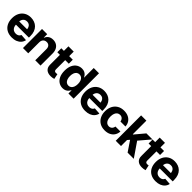

<svg xmlns="http://www.w3.org/2000/svg" viewBox="396 -2304 3889 3889"><g transform="rotate(45 2341.0 -359.0)"><path d="M292.8 10.5Q208.9 10.5 148 -23.6Q87.1 -57.7 54.6 -120.8Q22.1 -183.9 22.1 -270.3Q22.1 -354.6 54.5 -418.1Q87 -481.6 146.2 -517.2Q205.4 -552.7 285.5 -552.7Q339.7 -552.7 386.6 -535.5Q433.4 -518.3 468.6 -483.7Q503.7 -449.2 523.3 -397.3Q543 -345.3 543 -275.6V-234.2H82.2V-327.5H469.7L399.2 -303.1Q399.2 -344.9 386.5 -375.5Q373.8 -406.2 348.8 -423.1Q323.8 -440 286.7 -440Q249.6 -440 223.8 -423Q198 -406 184.6 -376.5Q171.1 -347.1 171.1 -309V-243Q171.1 -198.8 186.6 -167.3Q202.1 -135.7 230.1 -118.9Q258.1 -102.1 295.1 -102.1Q320.2 -102.1 340.8 -109.3Q361.3 -116.5 376.2 -130.7Q391 -144.8 398.6 -165.2L538.3 -155.9Q527.6 -105.5 495.3 -68Q462.9 -30.6 411.6 -10Q360.3 10.5 292.8 10.5Z M758.3 -315.2V0H607.3V-545.9H756V-448.8H761.4Q779.9 -497 820.3 -524.9Q860.6 -552.7 921.8 -552.7Q978.7 -552.7 1020.9 -527.9Q1063.2 -503.1 1086.5 -457Q1109.9 -410.9 1109.9 -347.3V0H958.9V-320.3Q958.9 -370.2 933.1 -398.7Q907.3 -427.1 861.8 -427.1Q831.4 -427.1 808.1 -413.8Q784.7 -400.5 771.5 -375.6Q758.3 -350.8 758.3 -315.2Z M1488.3 -545.9V-431.8H1159.8V-545.9ZM1234.2 -675.8H1385.2V-168Q1385.2 -140.7 1397.5 -127.7Q1409.8 -114.6 1436.7 -114.6Q1445.3 -114.6 1456.1 -116.2Q1466.9 -117.8 1474.4 -119.7L1498.4 -6.4Q1473.5 0.9 1450.4 4.3Q1427.2 7.7 1404.6 7.7Q1323.1 7.7 1278.7 -33.1Q1234.2 -73.9 1234.2 -147.9Z M1747.9 8.8Q1685.7 8.8 1635.4 -23.4Q1585.1 -55.6 1555.8 -118.3Q1526.5 -181 1526.5 -272.1Q1526.5 -365.9 1556.7 -428.3Q1587 -490.6 1637.2 -521.7Q1687.4 -552.7 1747.2 -552.7Q1793 -552.7 1823.7 -537.4Q1854.4 -522 1873.5 -499Q1892.6 -476.1 1902.4 -453.7H1906.9V-727.5H2057.9V0H1909.3V-87.5H1902.4Q1892 -64.9 1872.6 -42.8Q1853.1 -20.7 1822.7 -6Q1792.2 8.8 1747.9 8.8ZM1795.6 -111.5Q1832 -111.5 1857.6 -131.7Q1883.2 -151.9 1896.7 -188Q1910.3 -224.1 1910.3 -272.5Q1910.3 -321.4 1896.9 -357.3Q1883.6 -393.2 1857.9 -412.8Q1832.2 -432.4 1795.6 -432.4Q1758.4 -432.4 1732.9 -412.1Q1707.4 -391.8 1694.4 -355.8Q1681.3 -319.8 1681.3 -272.5Q1681.3 -225.2 1694.5 -188.8Q1707.6 -152.4 1733.1 -132Q1758.6 -111.5 1795.6 -111.5Z M2394.8 10.5Q2310.9 10.5 2250 -23.6Q2189.2 -57.7 2156.6 -120.8Q2124.1 -183.9 2124.1 -270.3Q2124.1 -354.6 2156.6 -418.1Q2189.1 -481.6 2248.2 -517.2Q2307.4 -552.7 2387.6 -552.7Q2441.8 -552.7 2488.6 -535.5Q2535.4 -518.3 2570.6 -483.7Q2605.8 -449.2 2625.4 -397.3Q2645 -345.3 2645 -275.6V-234.2H2184.3V-327.5H2571.8L2501.3 -303.1Q2501.3 -344.9 2488.6 -375.5Q2475.9 -406.2 2450.9 -423.1Q2425.9 -440 2388.8 -440Q2351.7 -440 2325.9 -423Q2300.1 -406 2286.6 -376.5Q2273.1 -347.1 2273.1 -309V-243Q2273.1 -198.8 2288.6 -167.3Q2304.1 -135.7 2332.1 -118.9Q2360.2 -102.1 2397.2 -102.1Q2422.3 -102.1 2442.8 -109.3Q2463.4 -116.5 2478.2 -130.7Q2493.1 -144.8 2500.7 -165.2L2640.3 -155.9Q2629.7 -105.5 2597.3 -68Q2564.9 -30.6 2513.6 -10Q2462.3 10.5 2394.8 10.5Z M2955.3 10.5Q2871.5 10.5 2811.4 -25.2Q2751.3 -61 2719.2 -124.4Q2687.1 -187.7 2687.1 -270.7Q2687.1 -354.5 2719.5 -417.9Q2751.9 -481.3 2812 -517Q2872.1 -552.7 2954.9 -552.7Q3026.3 -552.7 3079.9 -526.8Q3133.5 -500.9 3164.6 -454Q3195.8 -407 3198.8 -343.8H3056.2Q3052.2 -371 3039.5 -391.5Q3026.7 -412 3005.9 -423.4Q2985.1 -434.8 2957 -434.8Q2922 -434.8 2895.9 -415.8Q2869.8 -396.9 2855.3 -360.5Q2840.8 -324.2 2840.8 -272.5Q2840.8 -220.6 2855.1 -183.6Q2869.4 -146.6 2895.6 -127Q2921.8 -107.4 2957 -107.4Q2996.1 -107.4 3022.9 -132Q3049.7 -156.6 3056.2 -200.2H3198.8Q3195.5 -137.5 3165.1 -90Q3134.7 -42.5 3081.4 -16Q3028.1 10.5 2955.3 10.5Z M3400.8 -157 3401.2 -338.5H3423.4L3597.9 -545.9H3771.7L3537.1 -271.1H3500.6ZM3264.1 0V-727.5H3415V0ZM3604.5 0 3444.3 -237.3 3544.9 -344.5 3781.6 0Z M4102.5 -545.9V-431.8H3774V-545.9ZM3848.4 -675.8H3999.4V-168Q3999.4 -140.7 4011.7 -127.7Q4024 -114.6 4051 -114.6Q4059.6 -114.6 4070.4 -116.2Q4081.2 -117.8 4088.7 -119.7L4112.7 -6.4Q4087.8 0.9 4064.6 4.3Q4041.5 7.7 4018.8 7.7Q3937.4 7.7 3892.9 -33.1Q3848.4 -73.9 3848.4 -147.9Z M4411.4 10.5Q4327.5 10.5 4266.7 -23.6Q4205.8 -57.7 4173.2 -120.8Q4140.7 -183.9 4140.7 -270.3Q4140.7 -354.6 4173.2 -418.1Q4205.7 -481.6 4264.8 -517.2Q4324 -552.7 4404.2 -552.7Q4458.4 -552.7 4505.2 -535.5Q4552.1 -518.3 4587.2 -483.7Q4622.4 -449.2 4642 -397.3Q4661.6 -345.3 4661.6 -275.6V-234.2H4200.9V-327.5H4588.4L4517.9 -303.1Q4517.9 -344.9 4505.2 -375.5Q4492.5 -406.2 4467.5 -423.1Q4442.5 -440 4405.4 -440Q4368.3 -440 4342.5 -423Q4316.7 -406 4303.2 -376.5Q4289.7 -347.1 4289.7 -309V-243Q4289.7 -198.8 4305.2 -167.3Q4320.7 -135.7 4348.7 -118.9Q4376.8 -102.1 4413.8 -102.1Q4438.9 -102.1 4459.4 -109.3Q4480 -116.5 4494.8 -130.7Q4509.7 -144.8 4517.3 -165.2L4656.9 -155.9Q4646.3 -105.5 4613.9 -68Q4581.5 -30.6 4530.2 -10Q4478.9 10.5 4411.4 10.5Z"/></g></svg>

Font: Inter Tight
Style: Regular
Weight: 400
Designer: Rasmus Andersson
Foundry: rsms
Version: Version 3.002